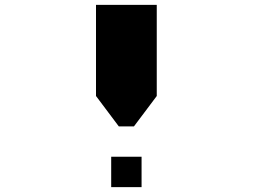

<svg xmlns="http://www.w3.org/2000/svg" viewBox="-20 -770 1040 790"><path d="M437.5 0V-125H562.5V0ZM625 -750V-375L531.2 -250H468.8L375 -375V-750Z"/></svg>

Font: Xanmono
Style: Regular
Weight: 400
Designer: GGBotNet
Foundry: GGBotNet
Version: 1.00